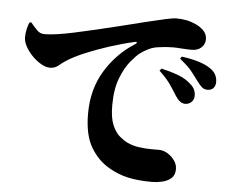

<svg xmlns="http://www.w3.org/2000/svg" viewBox="-54 -812 1108 910"><g transform="rotate(5 500.0 -357.0)"><path d="M56.2 -667 64.9 -669.9Q80.1 -651.4 95.5 -635.3Q110.8 -619.1 131.8 -619.1Q180.2 -619.1 271.7 -638.7Q363.3 -658.2 499 -691.9Q549.3 -704.6 601.6 -717.5Q653.8 -730.5 693.8 -739.3Q733.9 -748 749 -748Q772.9 -748 795.9 -743.7Q818.8 -739.3 841.8 -729Q863.8 -719.2 880.4 -702.4Q897 -685.5 897 -661.1Q897 -637.7 879.6 -621.8Q862.3 -606 834 -606Q811.5 -606 787.4 -607.9Q763.2 -609.9 745.1 -609.9Q711.9 -609.9 671.1 -603.8Q630.4 -597.7 588.9 -565.9Q573.7 -554.2 548.1 -523.4Q522.5 -492.7 502.2 -440.4Q481.9 -388.2 481.9 -311Q481.9 -251 496.8 -216.8Q511.7 -182.6 532.2 -165.8Q552.7 -148.9 568.8 -141.1Q595.2 -128.4 626.5 -124.3Q657.7 -120.1 684.1 -120.1Q710.4 -120.1 722.2 -120.1Q741.7 -120.1 761.7 -108.2Q781.7 -96.2 795.4 -77.1Q809.1 -58.1 809.1 -36.1Q809.1 -6.8 791.5 8.1Q773.9 22.9 749 28.6Q724.1 34.2 701.2 34.2Q635.7 34.2 587.4 23.7Q539.1 13.2 494.1 -13.2Q439.9 -44.4 405.5 -103Q371.1 -161.6 371.1 -262.2Q371.1 -378.9 425.8 -467.8Q480.5 -556.6 565.9 -609.9Q572.8 -614.3 572 -617.9Q571.3 -621.6 564 -620.1Q503.4 -606.4 441.7 -586.4Q379.9 -566.4 328.4 -544.4Q276.9 -522.5 247.1 -502.9Q230.5 -492.7 213.1 -477.8Q195.8 -462.9 171.9 -462.9Q152.8 -462.9 130.4 -475.6Q107.9 -488.3 87.9 -508.5Q67.9 -528.8 54.9 -552Q42 -575.2 42 -596.2Q42 -617.2 46.6 -636Q51.3 -654.8 56.2 -667ZM783.2 -559.1 790 -569.8Q835 -564 870.8 -553Q906.7 -542 929.2 -525.9Q947.8 -512.7 955.3 -497.3Q962.9 -481.9 962.9 -463.9Q962.9 -445.8 952.9 -434.8Q942.9 -423.8 924.8 -423.8Q909.2 -423.8 898.4 -433.1Q887.7 -442.4 874 -460.9Q861.8 -477.5 843.5 -501.5Q825.2 -525.4 783.2 -559.1ZM690.9 -494.1 699.2 -504.9Q742.7 -495.1 780 -481.2Q817.4 -467.3 841.8 -443.8Q856.9 -430.7 862.3 -417Q867.7 -403.3 867.2 -389.2Q867.2 -371.6 855 -359.9Q842.8 -348.1 824.2 -348.1Q798.8 -349.6 778.8 -381.8Q766.1 -402.8 746.6 -431.6Q727.1 -460.4 690.9 -494.1Z"/></g></svg>

Font: Source Han Serif JP Heavy
Style: Regular
Weight: 900
Designer: Ryoko NISHIZUKA  (kana & ideographs); Frank Grießhammer (Latin, Greek & Cyrillic); Wenlong ZHANG  (bopomofo); Sandoll Co
Foundry: Adobe Systems Incorporated
Version: Version 1.001;PS 1.001;hotconv 16.6.54;makeotf.lib2.5.65590